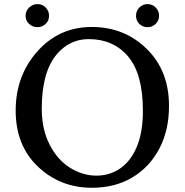

<svg xmlns="http://www.w3.org/2000/svg" viewBox="-20 -888 892 927"><path d="M422.9 -757.8Q581.1 -757.8 689 -651.4Q796.9 -544.9 795.9 -375Q795.9 -258.8 749 -169.9Q702.1 -81.1 618.7 -31.2Q535.2 18.6 423.8 18.6Q270.5 18.6 163.1 -83.5Q55.7 -185.5 55.7 -354Q55.7 -522.5 160.6 -640.1Q265.6 -757.8 422.9 -757.8ZM103.5 -811.5Q103.5 -835 120.6 -851.6Q137.7 -868.2 161.1 -868.2Q184.6 -868.2 200.7 -851.6Q216.8 -835 216.8 -811.5Q216.8 -788.1 200.2 -772.5Q183.6 -756.8 161.1 -756.8Q137.7 -756.8 120.6 -772.5Q103.5 -788.1 103.5 -811.5ZM181.6 -363.3Q181.6 -263.7 219.7 -189.5Q257.8 -115.2 318.8 -77.6Q379.9 -40 445.3 -40Q510.7 -40 561.5 -75.7Q612.3 -111.3 641.1 -180.7Q669.9 -250 669.9 -352.5Q669.9 -531.2 598.6 -615.2Q527.3 -699.2 408.2 -699.2Q317.4 -699.2 254.9 -627Q181.6 -541 181.6 -363.3ZM636.7 -811.5Q636.7 -835 652.8 -851.6Q668.9 -868.2 692.4 -868.2Q715.8 -868.2 731.9 -851.6Q748 -835 748 -811.5Q748 -788.1 731.4 -772.5Q714.8 -756.8 692.4 -756.8Q668.9 -756.8 652.8 -772.5Q636.7 -788.1 636.7 -811.5Z"/></svg>

Font: GenEi LateMin P v2
Style: Medium
Weight: 500
Designer: o_tamon (Modified)
Foundry: o_tamon / Adobe Systems Incorporated / FONT 910 / Philipp H. Poll
Version: Version 2.1;Original Version 1.004